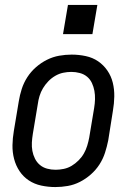

<svg xmlns="http://www.w3.org/2000/svg" viewBox="-20 -749 540 777"><path d="M204 8Q175 8 147 2Q119 -4 96.5 -19Q74 -34 59 -56.5Q44 -79 37 -106Q30 -133 30.5 -161.5Q31 -190 36 -219L56 -339Q60 -364 68 -389Q76 -414 90.5 -436.5Q105 -459 125.5 -477Q146 -495 170 -507Q194 -519 219.5 -523.5Q245 -528 270 -528Q299 -528 327 -522Q355 -516 377 -501Q399 -486 414.5 -463.5Q430 -441 436.5 -414Q443 -387 442.5 -358.5Q442 -330 437 -301L418 -181Q413 -156 405 -131Q397 -106 382.5 -83.5Q368 -61 347.5 -43Q327 -25 303.5 -13Q280 -1 254.5 3.5Q229 8 204 8ZM205 -62Q221 -62 238 -65.5Q255 -69 270 -78Q285 -87 298 -100Q311 -113 319.5 -128Q328 -143 333 -159.5Q338 -176 341 -192L361 -312Q364 -330 364.5 -347.5Q365 -365 362 -381.5Q359 -398 352 -413Q345 -428 332.5 -438.5Q320 -449 303 -453.5Q286 -458 269 -458Q252 -458 235.5 -454.5Q219 -451 203.5 -442Q188 -433 175.5 -420Q163 -407 154 -392Q145 -377 140 -360.5Q135 -344 133 -328L113 -208Q110 -190 109 -172.5Q108 -155 111 -138.5Q114 -122 121.5 -107Q129 -92 141.5 -81.5Q154 -71 170.5 -66.5Q187 -62 205 -62ZM235 -611 255 -729H374L354 -611Z"/></svg>

Font: Iosevka SS04 Oblique
Style: Regular
Weight: 400
Italic angle: -9°
Monospace: yes
Designer: Belleve Invis
Foundry: Belleve Invis
Version: Version 19.0.0; ttfautohint (v1.8.4)